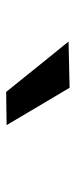

<svg xmlns="http://www.w3.org/2000/svg" viewBox="174 -991 252 640"><g transform="rotate(90 300.0 -671.0)"><path d="M286.5 -565.5Q259.5 -599 231.8 -633.2Q204 -667.5 175.8 -702.8Q147.5 -738 118.5 -773.5L272.5 -777Q303.5 -724.5 334.8 -672.2Q366 -620 397 -567Z"/></g></svg>

Font: Commissioner Thin
Style: Bold
Weight: 700
Version: Version 1.001;gftools[0.9.23]